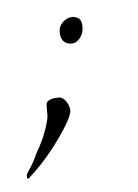

<svg xmlns="http://www.w3.org/2000/svg" viewBox="-54 -193 220 306"><g transform="rotate(-5 55.5 -40.0)"><path d="M65 -123Q50 -125 50 -143Q50 -152 57 -158.5Q64 -165 72 -165Q74 -165 76 -164.5Q78 -164 80 -163Q87 -160 87 -148Q87 -137 80.5 -129.5Q74 -122 66 -123ZM-19 85Q-22 86 -22 84V80Q-22 78 -15 68Q-10 60 -7.5 54.5Q-5 49 -4 47Q6 30 11.5 15.5Q17 1 19 -10V-21Q19 -23 19 -26Q19 -29 20 -33Q25 -39 39 -39Q46 -39 51 -31.5Q56 -24 56 -17Q56 -10 47 5Q38 20 25.5 36.5Q13 53 0.5 66Q-12 79 -18 84Z"/></g></svg>

Font: Allison
Style: Regular
Weight: 400
Designer: Robert E. Leuschke
Foundry: Robert E. Leuschke
Version: Version 1.010; ttfautohint (v1.8.3)